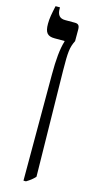

<svg xmlns="http://www.w3.org/2000/svg" viewBox="-136 -685 492 963"><g transform="rotate(15 110.5 -203.5)"><path d="M96 240H109C127 229 141 219 154 204L145 -346C144 -440 146 -465 165 -503V-563C165 -584 158 -592 140 -592H89C61 -592 48 -608 48 -640V-647H25C16 -605 11 -581 11 -552C11 -507 24 -490 62 -490H114V-487C101 -444 96 -389 96 -311Z"/></g></svg>

Font: Noto Serif Hebrew Condensed Medium
Style: Regular
Weight: 500
Width: 3
Designer: Monotype Design Team
Foundry: Monotype Imaging Inc.
Version: Version 2.004